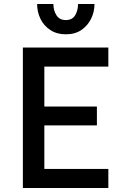

<svg xmlns="http://www.w3.org/2000/svg" viewBox="-20 -937 612 957"><path d="M94 0V-700H520V-605H201V-406H463V-312H201V-95H520V0ZM308 -766Q263 -766 230.5 -787.5Q198 -809 181.5 -843.5Q165 -878 165 -917H246Q246 -886 261 -861.5Q276 -837 308 -837Q341 -837 355 -861.5Q369 -886 369 -917H451Q451 -878 434 -843.5Q417 -809 385.5 -787.5Q354 -766 308 -766Z"/></svg>

Font: Inclusive Sans Medium
Style: Regular
Weight: 500
Designer: Olivia King
Foundry: Olivia King
Version: Version 2.004